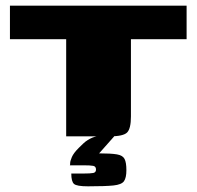

<svg xmlns="http://www.w3.org/2000/svg" viewBox="-20 -480 692 676"><path d="M15 -460H637V-342H441V-70Q441 -27 427.5 -13.5Q414 0 367 0H213V-342H15ZM290 176Q250 176 240.5 167.5Q231 159 231 131Q233 131 242 131Q251 131 273 131Q299 131 308.5 129Q318 127 318 117Q318 106 308.5 104Q299 102 274 102H226Q227 102 227 94.5Q227 87 233 73Q239 59 257 41Q266 32 273.5 25Q281 18 289 13Q297 8 305.5 4.5Q314 1 324 -1H383L329 60Q371 60 391.5 63.5Q412 67 418.5 79.5Q425 92 425 119Q425 146 416.5 158Q408 170 379.5 173Q351 176 290 176Z"/></svg>

Font: Genos Black
Style: Regular
Weight: 900
Designer: Robert E. Leuschke
Foundry: Robert E. Leuschke
Version: Version 1.010